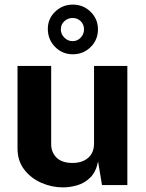

<svg xmlns="http://www.w3.org/2000/svg" viewBox="-20 -803 635 833"><path d="M253 10Q205.5 10 160.2 -9.5Q115 -29 85.5 -66.8Q56 -104.5 56 -159.5V-517H202V-178Q202 -142 225.5 -119Q249 -96 294.5 -96Q337 -96 362.5 -118.2Q388 -140.5 388 -180.5V-517H532.5V0H422.5L405.5 -102.5Q396.5 -57 371.8 -32.8Q347 -8.5 315.2 0.8Q283.5 10 253 10ZM405 -676Q405 -630 373.2 -598.8Q341.5 -567.5 296 -567.5Q250.5 -567.5 219 -599.5Q187.5 -631.5 187.5 -678Q187.5 -721.5 219.2 -752.2Q251 -783 296 -783Q341.5 -783 373.2 -751.8Q405 -720.5 405 -676ZM344.5 -675.5Q344.5 -697 330.2 -711Q316 -725 295 -725Q274.5 -725 259.2 -711Q244 -697 244 -675.5Q244 -655 259.2 -639.8Q274.5 -624.5 295 -624.5Q316 -624.5 330.2 -639.8Q344.5 -655 344.5 -675.5Z"/></svg>

Font: Public Sans
Style: Bold
Weight: 700
Designer: The Public Sans project authors (U.S. Web Design System). Libre Franklin designed by Pablo Impallari and Rodrigo Fuenzal
Version: Version 1.008; ttfautohint (v1.8.1) -l 8 -r 50 -G 200 -x 14 